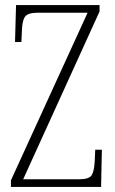

<svg xmlns="http://www.w3.org/2000/svg" viewBox="-20 -734 451 754"><path d="M23 0V-26L324 -684H127Q89 -684 78 -668Q67 -652 66 -613L64 -569H39L43 -714H371V-689L71 -30H291Q330 -30 340 -46Q350 -62 352 -101L354 -146H380L377 0Z"/></svg>

Font: Noto Serif Myanmar ExtraCondensed ExtraLight
Style: Regular
Weight: 200
Width: 2
Designer: Ben Mitchell and the Monotype Design Team
Foundry: Monotype Imaging Inc.
Version: Version 2.106; ttfautohint (v1.8.4.7-5d5b)